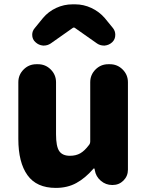

<svg xmlns="http://www.w3.org/2000/svg" viewBox="-20 -872 693 905"><path d="M243.2 13.7Q152.3 13.7 109.4 -46.4Q66.4 -106.4 66.4 -216.8V-484.4Q66.4 -519.5 91.3 -544.4Q116.2 -569.3 151.4 -569.3H159.2Q194.3 -569.3 219.2 -544.4Q244.1 -519.5 244.1 -484.4V-239.3Q244.1 -181.6 259.3 -159.7Q274.4 -137.7 309.6 -137.7Q337.9 -137.7 358.4 -149.4Q378.9 -161.1 399.4 -188.5Q405.3 -195.3 405.3 -206.1V-484.4Q405.3 -519.5 430.2 -544.4Q455.1 -569.3 490.2 -569.3H498Q533.2 -569.3 558.1 -544.4Q583 -519.5 583 -484.4V-72.3Q583 -42 562 -21Q541 0 510.7 0H508.8Q478.5 0 455.1 -20Q431.6 -40 426.8 -70.3L425.8 -76.2Q424.8 -78.1 422.9 -78.1Q420.9 -78.1 419.9 -76.2Q381.8 -32.2 339.8 -9.3Q297.9 13.7 243.2 13.7ZM147.5 -672.9Q131.8 -686.5 131.8 -708Q131.8 -725.6 143.6 -739.3L182.6 -787.1Q208 -817.4 244.6 -834.5Q281.2 -851.6 322.3 -851.6H334Q374 -851.6 410.6 -834.5Q447.3 -817.4 473.6 -787.1L512.7 -739.3Q523.4 -725.6 523.4 -708Q523.4 -686.5 508.8 -672.9Q494.1 -659.2 473.6 -657.2Q471.7 -657.2 469.7 -657.2Q452.1 -657.2 437.5 -667L332 -741.2Q330.1 -742.2 328.1 -742.2Q326.2 -742.2 324.2 -741.2L218.8 -667Q204.1 -657.2 186.5 -657.2Q184.6 -657.2 182.6 -657.2Q162.1 -659.2 147.5 -672.9Z"/></svg>

Font: Gen Jyuu GothicX Heavy
Style: Bold
Weight: 900
Designer: [Source Han Sans]
Ryoko NISHIZUKA  (kana & ideographs); Paul D. Hunt (Latin, Greek & Cyrillic); Wenlong ZHANG  (bopomofo
Version: Version 1.002.20150607